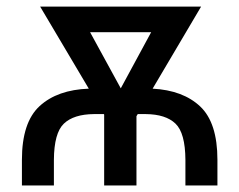

<svg xmlns="http://www.w3.org/2000/svg" viewBox="-20 -566 730 586"><path d="M144.5 0H46.9V-78.1Q46.9 -192.9 101.1 -242.4Q155.3 -292 251 -295.4L102.5 -545.9H593.8L445.8 -295.4Q538.6 -290.5 591.1 -241Q643.6 -191.4 643.6 -78.1V0H545.9V-78.1Q545.4 -160.2 515.6 -188.7Q485.8 -217.3 424.8 -217.8H400.4L396.5 -211.4V0H297.9V-216.3L296.9 -217.8H266.6Q205.1 -217.3 175 -188.7Q145 -160.2 144.5 -78.1ZM348.6 -296.4 441.4 -467.8H254.9Z"/></svg>

Font: Inter Display
Style: Regular
Weight: 400
Designer: Rasmus Andersson
Foundry: rsms
Version: Version 4.000;git-37864ae